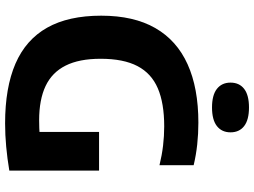

<svg xmlns="http://www.w3.org/2000/svg" viewBox="-142 -846 996 753"><g transform="rotate(90 356.5 -470.0)"><path d="M464.5 8.5Q324 8.5 230 -32.2Q136 -73 89 -156.5Q42 -240 42 -368.5Q42 -496 90.5 -580.5Q139 -665 232.5 -707.2Q326 -749.5 461.5 -749.5Q505 -749.5 546.8 -745Q588.5 -740.5 628.5 -731V-597Q589.5 -606.5 551.8 -611Q514 -615.5 476 -615.5Q385.5 -615.5 327 -590.5Q268.5 -565.5 239.8 -510.8Q211 -456 211 -366Q211 -282 237.8 -228.8Q264.5 -175.5 318 -150.2Q371.5 -125 452 -125Q482.5 -125 512.5 -127.2Q542.5 -129.5 567.5 -133.5L498 -73V-360H649.5V-8Q601.5 0 555.8 4.2Q510 8.5 464.5 8.5ZM402 -803Q353.5 -803 329 -822.2Q304.5 -841.5 304.5 -875.5Q304.5 -910 329 -929Q353.5 -948 402 -948Q450.5 -948 475 -929Q499.5 -910 499.5 -875.5Q499.5 -841.5 475 -822.2Q450.5 -803 402 -803Z"/></g></svg>

Font: Encode Sans SC
Style: Bold
Weight: 700
Version: Version 3.002